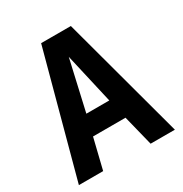

<svg xmlns="http://www.w3.org/2000/svg" viewBox="-169 -858 940 987"><g transform="rotate(-30 301.0 -364.5)"><path d="M212.9 -729H389.2L585.9 0H441.9L397 -180.2H204.1L160.2 0H16.1ZM369.1 -298.8 300.8 -597.2 232.9 -298.8Z"/></g></svg>

Font: Hack
Style: Bold
Weight: 700
Monospace: yes
Designer: Christopher Simpkins
Foundry: Christopher Simpkins
Version: Version 2.017